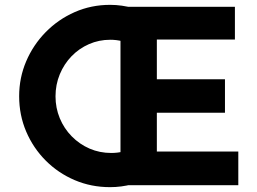

<svg xmlns="http://www.w3.org/2000/svg" viewBox="-20 -764 1061 792"><path d="M484 -594Q460.3 -600 435 -600Q388.2 -600 347.1 -582Q306 -564 275.1 -532Q244.2 -500 226.6 -457.5Q209 -415 209 -366.6Q209 -319 226.5 -276.5Q244 -234 276 -201.5Q308 -169 349.5 -151Q391 -133 439.1 -133Q464.5 -133 489 -139L526 -4Q480.5 8 434 8Q356 8 288 -21Q220 -50 168.5 -101.7Q117 -153.4 88 -221.3Q59 -289.2 59 -367.2Q59 -443.2 88 -511.1Q117 -579 168.5 -631.5Q220 -684 288 -714Q356 -744 434.3 -744Q459 -744 483 -740.5Q507 -737 529 -731ZM477 -736H949V-601H627V-437H908V-299H627V-139H963V0H477Z"/></svg>

Font: Reem Kufi Fun
Style: Regular
Weight: 400
Designer: Khaled Hosny
Version: Version 1.005